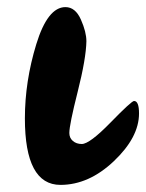

<svg xmlns="http://www.w3.org/2000/svg" viewBox="-20 -517 411 540"><path d="M150 3Q50 3 50 -184Q50 -288 82 -392.5Q114 -497 164 -497Q192 -497 207.5 -462Q223 -427 223 -401Q222 -352 198.5 -259Q175 -166 175 -143Q175 -129 185 -120.5Q195 -112 210 -112Q232 -112 291 -172.5Q350 -233 357 -233Q371 -233 371 -198Q371 -131 300.5 -64Q230 3 150 3Z"/></svg>

Font: LeckerliOne
Style: Regular
Weight: 400
Designer: Gesine Todt
Foundry: Gesine Todt
Version: Version 1.000